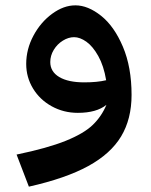

<svg xmlns="http://www.w3.org/2000/svg" viewBox="-20 -422 563 718"><path d="M472 -67Q472 23 433 88Q394 153 310 199Q226 245 88 276L42 156Q158 132 226 104.5Q294 77 327 45Q360 13 378 -30Q341 0 271 0Q218 0 173.5 -24.5Q129 -49 103.5 -91Q78 -133 78 -183Q78 -238 105 -288.5Q132 -339 175 -370.5Q218 -402 262 -402Q309 -402 358 -363Q407 -324 439.5 -247.5Q472 -171 472 -67ZM295 -114Q344 -114 377 -122Q368 -176 347.5 -212.5Q327 -249 303 -266Q279 -283 257 -283Q236 -283 215 -270Q194 -257 181 -235.5Q168 -214 168 -190Q168 -154 201.5 -134Q235 -114 295 -114Z"/></svg>

Font: FiraGO Medium
Style: Italic
Weight: 500
Italic angle: -8°
Designer: bBox Type GmbH
Foundry: bBox Type GmbH
Version: Version 1.001